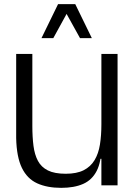

<svg xmlns="http://www.w3.org/2000/svg" viewBox="-20 -894 655 926"><path d="M275 12Q207 12 159 -10Q111 -32 85.5 -84.5Q60 -137 58 -228V-634H136V-286Q136 -233 141.5 -190.5Q147 -148 163 -118Q179 -88 211 -72Q243 -56 297 -56Q350 -56 383.5 -73Q417 -90 436 -121.5Q455 -153 462 -197Q469 -241 469 -295V-187Q469 -114 446.5 -70Q424 -26 381 -7Q338 12 275 12ZM456 -128 467 -193 501 -168V-128ZM469 0V-187V-634H547V0ZM366 -710 275 -874H343L423 -710ZM180 -710 260 -874H327L237 -710Z"/></svg>

Font: Matangi Medium
Style: Regular
Weight: 500
Designer: Prashant Pant
Foundry: The Graphic Ant
Version: Version 3.002